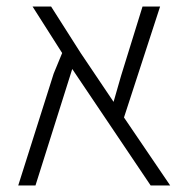

<svg xmlns="http://www.w3.org/2000/svg" viewBox="-20 -570 581 590"><path d="M503 0H443L202 -358L89 0H36L145 -344L171 -407L80 -550H137L228 -407L329 -257L352 -337L418 -550H472L361 -209Z"/></svg>

Font: Assistant Light
Style: Regular
Weight: 300
Designer: Hebrew By Ben Nathan, Latin by Paul Hunt
Version: Version 3.000